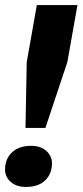

<svg xmlns="http://www.w3.org/2000/svg" viewBox="-26 -732 327 761"><path d="M77 9Q39 9 16.5 -11Q-6 -31 -6 -60Q-6 -102 21.5 -128Q49 -154 97 -154Q135 -154 157.5 -134Q180 -114 180 -85Q180 -43 153 -17Q126 9 77 9ZM154 -225H75L80 -486L120 -712H281L241 -486Z"/></svg>

Font: Creato Display ExtraBold
Style: Italic
Weight: 800
Italic angle: -10°
Version: Version 1.000